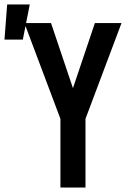

<svg xmlns="http://www.w3.org/2000/svg" viewBox="-76 -838 596 858"><path d="M194 0V-307L33 -735H152L250 -444L348 -735H467L306 -307V0ZM-56 -661 -44 -818H57L26 -661Z"/></svg>

Font: Moesevka
Style: Bold
Weight: 700
Monospace: yes
Designer: Belleve Invis
Foundry: Belleve Invis
Version: Version 32.5.0; ttfautohint (v1.8.4)